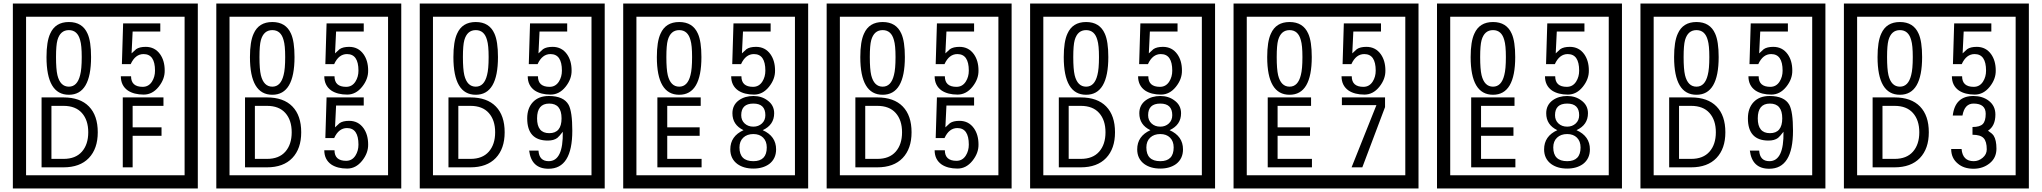

<svg xmlns="http://www.w3.org/2000/svg" viewBox="-20 -980 11590 1090"><path d="M1103 90H53V-960H1103ZM1028 15V-885H128V15ZM497 -656Q497 -442 371 -442Q244 -442 244 -656Q244 -744 265 -789Q294 -855 371 -855Q448 -855 477 -789Q497 -745 497 -656ZM444 -656Q444 -723 435 -752Q420 -809 371 -809Q322 -809 306 -752Q298 -723 298 -656Q298 -587 306 -553Q322 -488 371 -488Q419 -488 435 -554Q444 -587 444 -656ZM915 -580Q916 -531 880.5 -487Q845 -443 796 -443Q741 -443 706 -466Q666 -494 666 -547H724Q724 -487 790 -487Q824 -487 843 -517Q860 -544 860 -579Q860 -673 795 -673Q748 -673 722 -616H672L679 -847H890V-801H733L727 -677Q740 -689 753 -701Q772 -714 807 -714Q859 -714 889 -672Q915 -635 915 -580ZM535 -229Q535 -136 484.5 -83Q434 -30 340 -30H216V-427H340Q435 -427 485 -375.5Q535 -324 535 -229ZM481 -229Q481 -298 445 -338.5Q409 -379 341 -379H272V-78H341Q409 -78 445 -119Q481 -160 481 -229ZM908 -379H733V-257H897V-209H733V-30H677V-427H908Z M2258 90H1208V-960H2258ZM2183 15V-885H1283V15ZM1652 -656Q1652 -442 1526 -442Q1399 -442 1399 -656Q1399 -744 1420 -789Q1449 -855 1526 -855Q1603 -855 1632 -789Q1652 -745 1652 -656ZM1599 -656Q1599 -723 1590 -752Q1575 -809 1526 -809Q1477 -809 1461 -752Q1453 -723 1453 -656Q1453 -587 1461 -553Q1477 -488 1526 -488Q1574 -488 1590 -554Q1599 -587 1599 -656ZM2070 -580Q2071 -531 2035.5 -487Q2000 -443 1951 -443Q1896 -443 1861 -466Q1821 -494 1821 -547H1879Q1879 -487 1945 -487Q1979 -487 1998 -517Q2015 -544 2015 -579Q2015 -673 1950 -673Q1903 -673 1877 -616H1827L1834 -847H2045V-801H1888L1882 -677Q1895 -689 1908 -701Q1927 -714 1962 -714Q2014 -714 2044 -672Q2070 -635 2070 -580ZM1690 -229Q1690 -136 1639.5 -83Q1589 -30 1495 -30H1371V-427H1495Q1590 -427 1640 -375.5Q1690 -324 1690 -229ZM1636 -229Q1636 -298 1600 -338.5Q1564 -379 1496 -379H1427V-78H1496Q1564 -78 1600 -119Q1636 -160 1636 -229ZM2070 -160Q2071 -111 2035.5 -67Q2000 -23 1951 -23Q1896 -23 1861 -46Q1821 -74 1821 -127H1879Q1879 -67 1945 -67Q1979 -67 1998 -97Q2015 -124 2015 -159Q2015 -253 1950 -253Q1903 -253 1877 -196H1827L1834 -427H2045V-381H1888L1882 -257Q1895 -269 1908 -281Q1927 -294 1962 -294Q2014 -294 2044 -252Q2070 -215 2070 -160Z M3413 90H2363V-960H3413ZM3338 15V-885H2438V15ZM2807 -656Q2807 -442 2681 -442Q2554 -442 2554 -656Q2554 -744 2575 -789Q2604 -855 2681 -855Q2758 -855 2787 -789Q2807 -745 2807 -656ZM2754 -656Q2754 -723 2745 -752Q2730 -809 2681 -809Q2632 -809 2616 -752Q2608 -723 2608 -656Q2608 -587 2616 -553Q2632 -488 2681 -488Q2729 -488 2745 -554Q2754 -587 2754 -656ZM3225 -580Q3226 -531 3190.5 -487Q3155 -443 3106 -443Q3051 -443 3016 -466Q2976 -494 2976 -547H3034Q3034 -487 3100 -487Q3134 -487 3153 -517Q3170 -544 3170 -579Q3170 -673 3105 -673Q3058 -673 3032 -616H2982L2989 -847H3200V-801H3043L3037 -677Q3050 -689 3063 -701Q3082 -714 3117 -714Q3169 -714 3199 -672Q3225 -635 3225 -580ZM2845 -229Q2845 -136 2794.5 -83Q2744 -30 2650 -30H2526V-427H2650Q2745 -427 2795 -375.5Q2845 -324 2845 -229ZM2791 -229Q2791 -298 2755 -338.5Q2719 -379 2651 -379H2582V-78H2651Q2719 -78 2755 -119Q2791 -160 2791 -229ZM3229 -238Q3229 -22 3094 -22Q2997 -22 2984 -125H3037Q3041 -65 3095 -65Q3178 -65 3175 -232Q3154 -205 3144 -197Q3124 -182 3090 -182Q2973 -182 2973 -308Q2973 -366 3005.5 -400.5Q3038 -435 3096 -435Q3180 -435 3208 -385Q3229 -346 3229 -238ZM3168 -308Q3168 -392 3098 -392Q3029 -392 3029 -308Q3029 -224 3098 -224Q3168 -224 3168 -308Z M4568 90H3518V-960H4568ZM4493 15V-885H3593V15ZM3962 -656Q3962 -442 3836 -442Q3709 -442 3709 -656Q3709 -744 3730 -789Q3759 -855 3836 -855Q3913 -855 3942 -789Q3962 -745 3962 -656ZM3909 -656Q3909 -723 3900 -752Q3885 -809 3836 -809Q3787 -809 3771 -752Q3763 -723 3763 -656Q3763 -587 3771 -553Q3787 -488 3836 -488Q3884 -488 3900 -554Q3909 -587 3909 -656ZM4380 -580Q4381 -531 4345.5 -487Q4310 -443 4261 -443Q4206 -443 4171 -466Q4131 -494 4131 -547H4189Q4189 -487 4255 -487Q4289 -487 4308 -517Q4325 -544 4325 -579Q4325 -673 4260 -673Q4213 -673 4187 -616H4137L4144 -847H4355V-801H4198L4192 -677Q4205 -689 4218 -701Q4237 -714 4272 -714Q4324 -714 4354 -672Q4380 -635 4380 -580ZM3963 -30H3712V-427H3958V-379H3768V-257H3952V-209H3768V-78H3963ZM4386 -132Q4386 -79 4347 -49Q4311 -23 4257 -23Q4202 -23 4166 -49Q4126 -79 4126 -132Q4126 -207 4201 -241Q4138 -271 4138 -337Q4138 -384 4175 -411Q4209 -435 4257 -435Q4304 -435 4337 -410Q4375 -383 4375 -337Q4375 -271 4310 -241Q4386 -207 4386 -132ZM4325 -326Q4325 -392 4257 -392Q4188 -392 4188 -326Q4188 -297 4207.5 -279Q4227 -261 4257 -261Q4286 -261 4305.5 -279Q4325 -297 4325 -326ZM4333 -143Q4333 -178 4312.5 -198.5Q4292 -219 4257 -219Q4221 -219 4199.5 -198.5Q4178 -178 4178 -143Q4178 -65 4257 -65Q4333 -65 4333 -143Z M5723 90H4673V-960H5723ZM5648 15V-885H4748V15ZM5117 -656Q5117 -442 4991 -442Q4864 -442 4864 -656Q4864 -744 4885 -789Q4914 -855 4991 -855Q5068 -855 5097 -789Q5117 -745 5117 -656ZM5064 -656Q5064 -723 5055 -752Q5040 -809 4991 -809Q4942 -809 4926 -752Q4918 -723 4918 -656Q4918 -587 4926 -553Q4942 -488 4991 -488Q5039 -488 5055 -554Q5064 -587 5064 -656ZM5535 -580Q5536 -531 5500.5 -487Q5465 -443 5416 -443Q5361 -443 5326 -466Q5286 -494 5286 -547H5344Q5344 -487 5410 -487Q5444 -487 5463 -517Q5480 -544 5480 -579Q5480 -673 5415 -673Q5368 -673 5342 -616H5292L5299 -847H5510V-801H5353L5347 -677Q5360 -689 5373 -701Q5392 -714 5427 -714Q5479 -714 5509 -672Q5535 -635 5535 -580ZM5155 -229Q5155 -136 5104.5 -83Q5054 -30 4960 -30H4836V-427H4960Q5055 -427 5105 -375.5Q5155 -324 5155 -229ZM5101 -229Q5101 -298 5065 -338.5Q5029 -379 4961 -379H4892V-78H4961Q5029 -78 5065 -119Q5101 -160 5101 -229ZM5535 -160Q5536 -111 5500.5 -67Q5465 -23 5416 -23Q5361 -23 5326 -46Q5286 -74 5286 -127H5344Q5344 -67 5410 -67Q5444 -67 5463 -97Q5480 -124 5480 -159Q5480 -253 5415 -253Q5368 -253 5342 -196H5292L5299 -427H5510V-381H5353L5347 -257Q5360 -269 5373 -281Q5392 -294 5427 -294Q5479 -294 5509 -252Q5535 -215 5535 -160Z M6878 90H5828V-960H6878ZM6803 15V-885H5903V15ZM6272 -656Q6272 -442 6146 -442Q6019 -442 6019 -656Q6019 -744 6040 -789Q6069 -855 6146 -855Q6223 -855 6252 -789Q6272 -745 6272 -656ZM6219 -656Q6219 -723 6210 -752Q6195 -809 6146 -809Q6097 -809 6081 -752Q6073 -723 6073 -656Q6073 -587 6081 -553Q6097 -488 6146 -488Q6194 -488 6210 -554Q6219 -587 6219 -656ZM6690 -580Q6691 -531 6655.5 -487Q6620 -443 6571 -443Q6516 -443 6481 -466Q6441 -494 6441 -547H6499Q6499 -487 6565 -487Q6599 -487 6618 -517Q6635 -544 6635 -579Q6635 -673 6570 -673Q6523 -673 6497 -616H6447L6454 -847H6665V-801H6508L6502 -677Q6515 -689 6528 -701Q6547 -714 6582 -714Q6634 -714 6664 -672Q6690 -635 6690 -580ZM6310 -229Q6310 -136 6259.5 -83Q6209 -30 6115 -30H5991V-427H6115Q6210 -427 6260 -375.5Q6310 -324 6310 -229ZM6256 -229Q6256 -298 6220 -338.5Q6184 -379 6116 -379H6047V-78H6116Q6184 -78 6220 -119Q6256 -160 6256 -229ZM6696 -132Q6696 -79 6657 -49Q6621 -23 6567 -23Q6512 -23 6476 -49Q6436 -79 6436 -132Q6436 -207 6511 -241Q6448 -271 6448 -337Q6448 -384 6485 -411Q6519 -435 6567 -435Q6614 -435 6647 -410Q6685 -383 6685 -337Q6685 -271 6620 -241Q6696 -207 6696 -132ZM6635 -326Q6635 -392 6567 -392Q6498 -392 6498 -326Q6498 -297 6517.5 -279Q6537 -261 6567 -261Q6596 -261 6615.5 -279Q6635 -297 6635 -326ZM6643 -143Q6643 -178 6622.5 -198.5Q6602 -219 6567 -219Q6531 -219 6509.5 -198.5Q6488 -178 6488 -143Q6488 -65 6567 -65Q6643 -65 6643 -143Z M8033 90H6983V-960H8033ZM7958 15V-885H7058V15ZM7427 -656Q7427 -442 7301 -442Q7174 -442 7174 -656Q7174 -744 7195 -789Q7224 -855 7301 -855Q7378 -855 7407 -789Q7427 -745 7427 -656ZM7374 -656Q7374 -723 7365 -752Q7350 -809 7301 -809Q7252 -809 7236 -752Q7228 -723 7228 -656Q7228 -587 7236 -553Q7252 -488 7301 -488Q7349 -488 7365 -554Q7374 -587 7374 -656ZM7845 -580Q7846 -531 7810.5 -487Q7775 -443 7726 -443Q7671 -443 7636 -466Q7596 -494 7596 -547H7654Q7654 -487 7720 -487Q7754 -487 7773 -517Q7790 -544 7790 -579Q7790 -673 7725 -673Q7678 -673 7652 -616H7602L7609 -847H7820V-801H7663L7657 -677Q7670 -689 7683 -701Q7702 -714 7737 -714Q7789 -714 7819 -672Q7845 -635 7845 -580ZM7428 -30H7177V-427H7423V-379H7233V-257H7417V-209H7233V-78H7428ZM7843 -372 7714 -30H7653L7794 -383H7598V-427H7843Z M9188 90H8138V-960H9188ZM9113 15V-885H8213V15ZM8582 -656Q8582 -442 8456 -442Q8329 -442 8329 -656Q8329 -744 8350 -789Q8379 -855 8456 -855Q8533 -855 8562 -789Q8582 -745 8582 -656ZM8529 -656Q8529 -723 8520 -752Q8505 -809 8456 -809Q8407 -809 8391 -752Q8383 -723 8383 -656Q8383 -587 8391 -553Q8407 -488 8456 -488Q8504 -488 8520 -554Q8529 -587 8529 -656ZM9000 -580Q9001 -531 8965.5 -487Q8930 -443 8881 -443Q8826 -443 8791 -466Q8751 -494 8751 -547H8809Q8809 -487 8875 -487Q8909 -487 8928 -517Q8945 -544 8945 -579Q8945 -673 8880 -673Q8833 -673 8807 -616H8757L8764 -847H8975V-801H8818L8812 -677Q8825 -689 8838 -701Q8857 -714 8892 -714Q8944 -714 8974 -672Q9000 -635 9000 -580ZM8583 -30H8332V-427H8578V-379H8388V-257H8572V-209H8388V-78H8583ZM9006 -132Q9006 -79 8967 -49Q8931 -23 8877 -23Q8822 -23 8786 -49Q8746 -79 8746 -132Q8746 -207 8821 -241Q8758 -271 8758 -337Q8758 -384 8795 -411Q8829 -435 8877 -435Q8924 -435 8957 -410Q8995 -383 8995 -337Q8995 -271 8930 -241Q9006 -207 9006 -132ZM8945 -326Q8945 -392 8877 -392Q8808 -392 8808 -326Q8808 -297 8827.5 -279Q8847 -261 8877 -261Q8906 -261 8925.5 -279Q8945 -297 8945 -326ZM8953 -143Q8953 -178 8932.5 -198.5Q8912 -219 8877 -219Q8841 -219 8819.5 -198.5Q8798 -178 8798 -143Q8798 -65 8877 -65Q8953 -65 8953 -143Z M10343 90H9293V-960H10343ZM10268 15V-885H9368V15ZM9737 -656Q9737 -442 9611 -442Q9484 -442 9484 -656Q9484 -744 9505 -789Q9534 -855 9611 -855Q9688 -855 9717 -789Q9737 -745 9737 -656ZM9684 -656Q9684 -723 9675 -752Q9660 -809 9611 -809Q9562 -809 9546 -752Q9538 -723 9538 -656Q9538 -587 9546 -553Q9562 -488 9611 -488Q9659 -488 9675 -554Q9684 -587 9684 -656ZM10155 -580Q10156 -531 10120.5 -487Q10085 -443 10036 -443Q9981 -443 9946 -466Q9906 -494 9906 -547H9964Q9964 -487 10030 -487Q10064 -487 10083 -517Q10100 -544 10100 -579Q10100 -673 10035 -673Q9988 -673 9962 -616H9912L9919 -847H10130V-801H9973L9967 -677Q9980 -689 9993 -701Q10012 -714 10047 -714Q10099 -714 10129 -672Q10155 -635 10155 -580ZM9775 -229Q9775 -136 9724.5 -83Q9674 -30 9580 -30H9456V-427H9580Q9675 -427 9725 -375.5Q9775 -324 9775 -229ZM9721 -229Q9721 -298 9685 -338.5Q9649 -379 9581 -379H9512V-78H9581Q9649 -78 9685 -119Q9721 -160 9721 -229ZM10159 -238Q10159 -22 10024 -22Q9927 -22 9914 -125H9967Q9971 -65 10025 -65Q10108 -65 10105 -232Q10084 -205 10074 -197Q10054 -182 10020 -182Q9903 -182 9903 -308Q9903 -366 9935.5 -400.5Q9968 -435 10026 -435Q10110 -435 10138 -385Q10159 -346 10159 -238ZM10098 -308Q10098 -392 10028 -392Q9959 -392 9959 -308Q9959 -224 10028 -224Q10098 -224 10098 -308Z M11498 90H10448V-960H11498ZM11423 15V-885H10523V15ZM10892 -656Q10892 -442 10766 -442Q10639 -442 10639 -656Q10639 -744 10660 -789Q10689 -855 10766 -855Q10843 -855 10872 -789Q10892 -745 10892 -656ZM10839 -656Q10839 -723 10830 -752Q10815 -809 10766 -809Q10717 -809 10701 -752Q10693 -723 10693 -656Q10693 -587 10701 -553Q10717 -488 10766 -488Q10814 -488 10830 -554Q10839 -587 10839 -656ZM11310 -580Q11311 -531 11275.5 -487Q11240 -443 11191 -443Q11136 -443 11101 -466Q11061 -494 11061 -547H11119Q11119 -487 11185 -487Q11219 -487 11238 -517Q11255 -544 11255 -579Q11255 -673 11190 -673Q11143 -673 11117 -616H11067L11074 -847H11285V-801H11128L11122 -677Q11135 -689 11148 -701Q11167 -714 11202 -714Q11254 -714 11284 -672Q11310 -635 11310 -580ZM10930 -229Q10930 -136 10879.5 -83Q10829 -30 10735 -30H10611V-427H10735Q10830 -427 10880 -375.5Q10930 -324 10930 -229ZM10876 -229Q10876 -298 10840 -338.5Q10804 -379 10736 -379H10667V-78H10736Q10804 -78 10840 -119Q10876 -160 10876 -229ZM11314 -136Q11314 -84 11275.5 -53Q11237 -22 11184 -22Q11129 -22 11095 -51Q11057 -82 11057 -134H11116Q11122 -65 11185 -65Q11213 -65 11236 -84.5Q11259 -104 11259 -132Q11259 -177 11241 -196Q11223 -215 11178 -215V-259Q11220 -259 11236.5 -276Q11253 -293 11253 -334Q11253 -392 11184 -392Q11133 -392 11121 -324H11066Q11079 -435 11183 -435Q11234 -435 11269 -409Q11308 -380 11308 -330Q11308 -265 11266 -238Q11290 -222 11298 -210Q11314 -185 11314 -136Z"/></svg>

Font: Unicode BMP Fallback SIL
Style: Regular
Weight: 400
Foundry: NRSI, SIL International
Version: Version 5.1 Based on Unicode 5.1